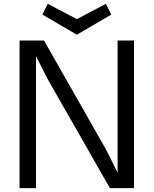

<svg xmlns="http://www.w3.org/2000/svg" viewBox="-20 -967 790 987"><path d="M80.6 -758.8H206.1L524.9 -198.7L584.5 -79.6V-758.8H668.9V0H544.9L223.6 -563L165 -678.7V0H80.6ZM375 -788.6 197.8 -892.1 225.6 -947.3 375 -868.7 524.4 -947.3 552.2 -892.1Z"/></svg>

Font: Duru Sans
Style: Regular
Weight: 400
Designer: Onur Yazõcõgil
Foundry: Onur Yazõcõgil
Version: Version 1.002